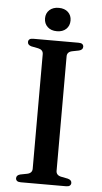

<svg xmlns="http://www.w3.org/2000/svg" viewBox="-58 -897 497 933"><g transform="rotate(5 190.0 -430.0)"><path d="M248.5 -70.5Q248.5 -60 254.8 -53.2Q261 -46.5 273 -44L306 -37.5Q325 -32.5 325 -18Q325 -10 319.2 -5Q313.5 0 301 0H79.5Q67 0 61.2 -5Q55.5 -10 55.5 -18Q55.5 -32.5 74 -37.5L107.5 -44Q119.5 -46.5 125.8 -53.2Q132 -60 132 -70.5V-629.5Q132 -640 125.8 -646.8Q119.5 -653.5 107.5 -656L74 -662.5Q55.5 -667.5 55.5 -682Q55.5 -690.5 61.2 -695.2Q67 -700 79.5 -700H301Q313.5 -700 319.2 -695.2Q325 -690.5 325 -682Q325 -667.5 306 -662.5L273 -656Q261 -653.5 254.8 -646.8Q248.5 -640 248.5 -629.5ZM190.5 -746.5Q162 -746.5 145 -762.5Q128 -778.5 128 -804Q128 -829 145 -844.8Q162 -860.5 190.5 -860.5Q219 -860.5 235.8 -844.8Q252.5 -829 252.5 -804Q252.5 -778.5 235.8 -762.5Q219 -746.5 190.5 -746.5Z"/></g></svg>

Font: Fraunces 16pt
Style: Regular
Weight: 400
Version: Version 1.000;[b76b70a41]